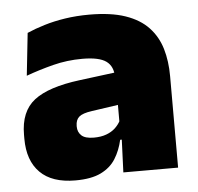

<svg xmlns="http://www.w3.org/2000/svg" viewBox="-43 -550 624 606"><g transform="rotate(-5 269.0 -247.0)"><path d="M498.5 0H325L330 -126L326.5 -130.5V-283.5L325 -301.5Q325 -336 302.8 -352.2Q280.5 -368.5 227 -368.5Q178.5 -368.5 133.8 -357Q89 -345.5 48 -330.5L62.5 -465Q87.5 -476 118 -485.2Q148.5 -494.5 184.5 -500Q220.5 -505.5 261 -505.5Q329.5 -505.5 375.2 -489.8Q421 -474 448 -445.2Q475 -416.5 486.8 -377Q498.5 -337.5 498.5 -290ZM172.5 12Q98.5 12 60.8 -25.8Q23 -63.5 23 -133V-145.5Q23 -219.5 68.2 -254.5Q113.5 -289.5 213 -302L338.5 -318L349 -217L242.5 -201.5Q213.5 -197.5 202.2 -187.8Q191 -178 191 -159V-157Q191 -139.5 202.8 -128.5Q214.5 -117.5 242 -117.5Q265 -117.5 281.8 -123.8Q298.5 -130 309.8 -140.5Q321 -151 327.5 -163.5L352.5 -103.5H324Q316.5 -70 300.2 -44Q284 -18 253.5 -3Q223 12 172.5 12Z"/></g></svg>

Font: Anek Devanagari Medium ExtraBold
Style: Regular
Weight: 800
Version: Version 1.003